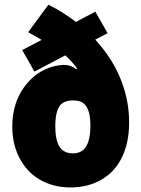

<svg xmlns="http://www.w3.org/2000/svg" viewBox="-20 -793 607 824"><path d="M282.7 11.4Q242.9 11.4 209.2 2.1Q175.4 -7.1 147.9 -23.8Q120.4 -40.5 99.3 -63.7Q78.1 -87 63.6 -115.1Q32.7 -174 32.7 -250Q32.7 -349.4 83.8 -419.4Q128.2 -479.8 188.9 -501.4Q216.6 -512.8 254.6 -514.6Q282.7 -514.6 305.4 -497.2H312.5Q285.5 -533.4 260.3 -555.4L127.8 -485.8L75.3 -578.1L158.7 -621.8L100.9 -654.8L187.5 -772.7Q248.2 -743.3 305.8 -698.9L389.2 -742.9L441.8 -650.6L388.8 -622.9Q420.1 -589.1 446.7 -549.5Q473.4 -509.9 492.9 -465.2Q512.4 -420.5 523.3 -370.7Q534.1 -321 534.1 -267Q534.1 -221.2 525.6 -182.9Q517 -144.5 501.4 -113.8Q485.8 -83.1 463.8 -60Q441.8 -36.9 414.8 -21.7Q357.6 11.4 282.7 11.4ZM292.6 -134.9Q310.4 -134.9 324.4 -141.3Q338.4 -147.7 348 -161.9Q357.6 -176.1 362.7 -198.9Q367.9 -221.6 367.9 -254.3Q367.9 -289.8 361.5 -311.1Q355.1 -332.4 344.6 -343.8Q334.2 -355.1 320.7 -358.7Q307.2 -362.2 292.6 -362.2Q272.7 -362.2 254.6 -354Q217.3 -337.4 217.3 -251.4Q217.3 -207.7 226.9 -181.1Q231.5 -167.6 238.6 -158.7Q245.7 -149.9 254.3 -144.5Q262.8 -139.2 272.5 -137.1Q282.3 -134.9 292.6 -134.9Z"/></svg>

Font: Linik Sans Black
Style: Regular
Weight: 900
Designer: Fonts by Rasmus Andersson / Changes by Cristiano Sobral with parts from Marc Monis
Foundry: rsms
Version: Version 3.020; ttfautohint (v1.6)